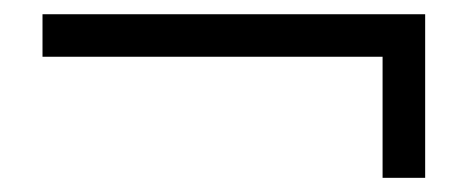

<svg xmlns="http://www.w3.org/2000/svg" viewBox="-20 -440 660 271"><path d="M520 -189V-359.9H40V-419.9H580.1V-189Z"/></svg>

Font: Charis SIL APac
Style: Bold Italic
Weight: 700
Italic angle: -11°
Foundry: SIL International
Version: Version 5.000